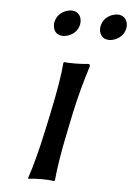

<svg xmlns="http://www.w3.org/2000/svg" viewBox="-48 -660 487 700"><g transform="rotate(5 195.5 -309.5)"><path d="M127 -574.2Q133.3 -605 164.1 -617.7Q174.8 -621.6 184.1 -622.1Q212.9 -622.1 220.7 -595.2Q223.1 -584.5 221.2 -574.2Q214.4 -543 182.6 -530.8Q172.9 -527.3 164.1 -526.9Q134.3 -526.9 127.4 -553.7Q125 -564 127 -574.2ZM295.9 -574.2Q302.2 -605 333 -617.7Q343.8 -621.6 353 -622.1Q381.8 -622.1 389.6 -595.2Q392.1 -584.5 390.1 -574.2Q383.3 -543 351.6 -530.8Q341.8 -527.3 333 -526.9Q303.2 -526.9 296.4 -553.7Q293.9 -564 295.9 -574.2ZM140.1 -234.9Q168.5 -367.7 172.4 -429.2L174.8 -432.1Q216.8 -428.7 262.2 -433.1Q269.5 -433.1 269.5 -429.2Q269.5 -426.3 269 -422.9Q241.7 -337.4 223.1 -251L208.5 -180.2Q185.5 -70.8 179.2 0L176.3 2.9Q158.7 0 129.9 0Q101.1 0 82.5 2.9L81.1 0Q104.5 -68.4 128.4 -180.2Z"/></g></svg>

Font: Linux Biolinum Slanted O
Style: Slanted
Weight: 400
Designer: Philipp H. Poll
Foundry: Philipp H. Poll
Version: Version 1.0.4